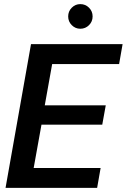

<svg xmlns="http://www.w3.org/2000/svg" viewBox="-20 -915 617 935"><path d="M7 0 131 -700H577L560 -603H234L198 -402H495L478 -308H182L144 -97H470L453 0ZM371 -775Q347 -775 329.5 -792.5Q312 -810 312 -835Q312 -860 329.5 -877.5Q347 -895 371 -895Q396 -895 413.5 -877.5Q431 -860 431 -835Q431 -810 413.5 -792.5Q396 -775 371 -775Z"/></svg>

Font: DM Sans 36pt SemiBold
Style: Italic
Weight: 600
Italic angle: -10°
Designer: Colophon Foundry, Jonny Pinhorn
Foundry: Colophon Foundry
Version: Version 4.004;gftools[0.9.30]